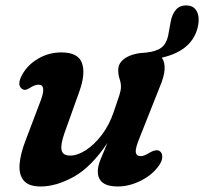

<svg xmlns="http://www.w3.org/2000/svg" viewBox="-20 -664 740 696"><path d="M558.5 -116.5Q568 -110.5 568.2 -96.5Q568.5 -82.5 558 -66.5Q534.5 -31.5 492 -9.8Q449.5 12 406.5 12Q334.5 12 334.5 -43Q334.5 -62 344.8 -86.8Q355 -111.5 369.5 -146Q311 -58.5 247.5 -23.2Q184 12 127.5 12Q84 12 66 -9.5Q48 -31 51 -69Q54 -107 73.5 -157L127 -298Q149.5 -357 120 -357Q106 -357 88.5 -345.5Q80 -340 73 -338.5Q66 -337 59 -342.5Q40.5 -356.5 60 -392.5Q79.5 -428.5 118 -451.2Q156.5 -474 202.5 -474Q263 -474 277 -435.8Q291 -397.5 267.5 -332L213.5 -181Q199 -139.5 203.2 -119.8Q207.5 -100 234.5 -100Q260.5 -100 291 -119.5Q321.5 -139 349 -175Q376.5 -211 393 -260.5Q407 -301.5 412.8 -319.2Q418.5 -337 418.5 -349.5Q418.5 -363 413.5 -377.8Q408.5 -392.5 408.5 -410Q408.5 -437.5 435.8 -454.5Q463 -471.5 510.5 -473.5Q546.5 -477.5 564.8 -491.2Q583 -505 589.5 -534.5L599 -586.5Q604 -613.5 618.8 -629.8Q633.5 -646 660 -644Q683.5 -642.5 693.8 -622Q704 -601.5 698 -570.5Q679.5 -480.5 566.5 -455Q590.5 -421.5 559 -348.5L487 -167Q470.5 -127.5 472.2 -112.8Q474 -98 490.5 -98Q502.5 -98 524 -111.5Q546.5 -124 558.5 -116.5Z"/></svg>

Font: Fraunces 9pt SuperSoft SemiBold
Style: Italic
Weight: 600
Italic angle: -16°
Version: Version 1.000;[0bf87f6ff]